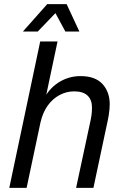

<svg xmlns="http://www.w3.org/2000/svg" viewBox="-20 -911 609 931"><path d="M25 0 175 -710H259L196 -412L184 -416Q214 -479 263 -510.5Q312 -542 370 -542Q442 -542 477 -503.5Q512 -465 512 -406Q512 -382 507.5 -354Q503 -326 498 -306L433 0H349L417 -317Q421 -334 423.5 -352Q426 -370 426 -390Q426 -427 404.5 -447.5Q383 -468 340 -468Q302 -468 268.5 -450Q235 -432 211 -398.5Q187 -365 176 -316L109 0ZM91 -758 209 -891H303L365 -758H297L243 -858H259L163 -758Z"/></svg>

Font: Geist
Style: Italic
Weight: 400
Italic angle: -12°
Designer: Basement.studio, Andrés Briganti, Mateo Zaragoza
Foundry: Basement.studio, Vercel, Andrés Briganti, Guido Ferreyra, Mateo Zaragoza
Version: Version 1.500